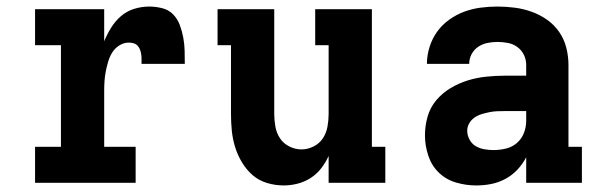

<svg xmlns="http://www.w3.org/2000/svg" viewBox="-20 -558 1840 586"><path d="M87 0V-110H166V-420H87V-530H298V-432Q307 -454 319.5 -474Q332 -494 349.5 -509Q367 -524 389.5 -531Q412 -538 436 -538Q455 -538 475 -533Q495 -528 508.5 -514Q522 -500 529 -481Q536 -462 539.5 -442.5Q543 -423 543.5 -403Q544 -383 544 -363H412Q412 -370 412 -377.5Q412 -385 411 -392Q410 -399 407.5 -406Q405 -413 400 -418.5Q395 -424 387.5 -426Q380 -428 373 -428Q358 -428 344.5 -419.5Q331 -411 323 -398.5Q315 -386 310.5 -371Q306 -356 303 -341Q300 -326 299 -311Q298 -296 298 -281V-110H394V0Z M846 8Q820 8 795 0.5Q770 -7 751 -23.5Q732 -40 718.5 -62.5Q705 -85 697.5 -109.5Q690 -134 687.5 -159Q685 -184 685 -210V-420H644V-530H817V-210Q817 -191 820.5 -171.5Q824 -152 834.5 -136Q845 -120 863 -111Q881 -102 900 -102Q919 -102 937 -111Q955 -120 965.5 -136Q976 -152 979.5 -171.5Q983 -191 983 -210V-420H942V-530H1115V-110H1156V0H983V-82Q974 -62 960.5 -44.5Q947 -27 928.5 -15Q910 -3 888.5 2.5Q867 8 846 8Z M1434 8Q1434 8 1434 8Q1434 8 1434 8H1433Q1402 8 1371.5 -1Q1341 -10 1319 -31.5Q1297 -53 1287 -83.5Q1277 -114 1277 -145Q1277 -174 1285 -202Q1293 -230 1311.5 -252Q1330 -274 1355 -289Q1380 -304 1407.5 -312.5Q1435 -321 1464 -324Q1493 -327 1521 -327H1586V-360Q1586 -376 1579 -390.5Q1572 -405 1559 -414.5Q1546 -424 1530 -427Q1514 -430 1498 -430Q1483 -430 1468 -427Q1453 -424 1440 -415.5Q1427 -407 1419.5 -393Q1412 -379 1412 -363H1283Q1283 -363 1283 -363Q1283 -363 1283 -363Q1283 -389 1291 -414.5Q1299 -440 1314 -461Q1329 -482 1350.5 -497.5Q1372 -513 1396 -522Q1420 -531 1446 -534.5Q1472 -538 1498 -538Q1525 -538 1551.5 -534.5Q1578 -531 1603 -522Q1628 -513 1650 -497.5Q1672 -482 1687 -460Q1702 -438 1708.5 -412Q1715 -386 1715 -360V-110H1756V0H1586V-78Q1575 -57 1559 -40Q1543 -23 1522.5 -12Q1502 -1 1479.5 3.5Q1457 8 1434 8ZM1486 -100Q1505 -100 1524 -104.5Q1543 -109 1557.5 -121.5Q1572 -134 1579 -152Q1586 -170 1586 -189V-219H1521Q1509 -219 1497 -218.5Q1485 -218 1473 -215.5Q1461 -213 1449.5 -209.5Q1438 -206 1428 -199Q1418 -192 1412 -181.5Q1406 -171 1406 -159Q1406 -145 1413 -132Q1420 -119 1432 -112Q1444 -105 1458 -102.5Q1472 -100 1486 -100Z"/></svg>

Font: Iosevka Slab XBdEx
Style: Regular
Weight: 800
Width: 7
Monospace: yes
Designer: Belleve Invis
Foundry: Belleve Invis
Version: Version 11.1.0; ttfautohint (v1.8.3)